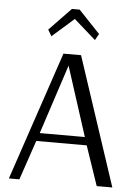

<svg xmlns="http://www.w3.org/2000/svg" viewBox="-59 -923 686 967"><g transform="rotate(5 284.0 -439.0)"><path d="M304 -878 412 -764 394 -732 284 -829 174 -732 155 -764 265 -878ZM273 -592 158 -241H386ZM242 -650H331L546 0H467L399 -200H144L76 0H23Z"/></g></svg>

Font: Arsenal
Style: Regular
Weight: 400
Designer: Andrij Shevchenko
Foundry: Stairsfor.com
Version: Version 1.000